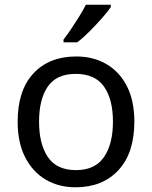

<svg xmlns="http://www.w3.org/2000/svg" viewBox="-20 -786 645 816"><path d="M551 -269Q551 -136 483.5 -63Q416 10 301 10Q230 10 174.5 -22.5Q119 -55 87 -117.5Q55 -180 55 -269Q55 -402 122 -474Q189 -546 304 -546Q377 -546 432.5 -513.5Q488 -481 519.5 -419.5Q551 -358 551 -269ZM146 -269Q146 -174 183.5 -118.5Q221 -63 303 -63Q384 -63 422 -118.5Q460 -174 460 -269Q460 -364 422 -418Q384 -472 302 -472Q220 -472 183 -418Q146 -364 146 -269ZM451 -756Q439 -738 414 -709.5Q389 -681 360.5 -652.5Q332 -624 308 -606H250V-618Q265 -637 282.5 -663Q300 -689 317 -716.5Q334 -744 345 -766H451Z"/></svg>

Font: Noto Sans Kaithi
Style: Regular
Weight: 400
Designer: Monotype Design Team
Foundry: Monotype Imaging Inc.
Version: Version 2.005; ttfautohint (v1.8.4.7-5d5b)